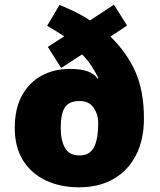

<svg xmlns="http://www.w3.org/2000/svg" viewBox="-20 -789 681 819"><path d="M234 -768Q273 -752 305 -736Q337 -720 364 -702L466 -769L522 -680L451 -633Q522 -564 558 -482Q594 -400 594 -283Q594 -193 560 -127Q526 -61 464 -25.5Q402 10 317 10Q238 10 176 -19Q114 -48 78.5 -104.5Q43 -161 43 -243Q43 -326 74 -382Q105 -438 158 -466.5Q211 -495 277 -495Q326 -495 354.5 -484.5Q383 -474 396 -454L400 -456Q386 -483 370 -508Q354 -533 330 -557L241 -499L184 -589L254 -634Q239 -644 219.5 -656Q200 -668 181 -679ZM319 -358Q274 -358 256.5 -330.5Q239 -303 239 -244Q239 -191 257 -158.5Q275 -126 319 -126Q363 -126 381 -161Q399 -196 399 -266Q399 -301 379.5 -329.5Q360 -358 319 -358Z"/></svg>

Font: Noto Sans Meetei Mayek Black
Style: Regular
Weight: 900
Designer: Monotype Design Team and Neelakash Kshetrimayum
Foundry: Monotype Imaging Inc.
Version: Version 2.002; ttfautohint (v1.8.4.7-5d5b)